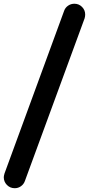

<svg xmlns="http://www.w3.org/2000/svg" viewBox="-41 -826 497 1017"><path d="M-21 112.8Q-21 106.4 -17.1 92.8L298.8 -769Q304.7 -785.6 319.6 -795.9Q334.5 -806.2 353 -806.2Q377 -806.2 393.6 -789.3Q410.2 -772.5 410.2 -749Q410.2 -739.3 407.2 -729L90.8 132.8Q85 149.4 70.3 160.2Q55.7 170.9 37.1 170.9Q12.7 170.9 -4.2 153.8Q-21 136.7 -21 112.8Z"/></svg>

Font: Jellee Roman
Style: Bold
Weight: 700
Designer: Alfredo Marco Pradil
Foundry: Alfredo Marco Pradil and JAM Design
Version: Version 1.000